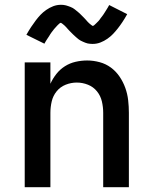

<svg xmlns="http://www.w3.org/2000/svg" viewBox="-20 -780 640 800"><path d="M83 0V-520H190V-431Q200 -453 215 -472Q230 -491 250.5 -504Q271 -517 295 -522.5Q319 -528 343 -528Q369 -528 395 -521Q421 -514 442 -498.5Q463 -483 478 -461Q493 -439 502 -414Q511 -389 514 -362.5Q517 -336 517 -310V0H410V-310Q410 -334 404.5 -357.5Q399 -381 384 -399.5Q369 -418 346.5 -427Q324 -436 300 -436Q276 -436 253.5 -427Q231 -418 216 -399.5Q201 -381 195.5 -357.5Q190 -334 190 -310V0ZM366 -597Q361 -597 355.5 -597.5Q350 -598 345 -599Q340 -600 335.5 -602Q331 -604 326 -606Q321 -608 316.5 -610.5Q312 -613 308.5 -615.5Q305 -618 300.5 -622Q296 -626 292 -629.5Q288 -633 284.5 -636.5Q281 -640 277.5 -643.5Q274 -647 270.5 -650.5Q267 -654 263 -658.5Q259 -663 255.5 -667Q252 -671 248.5 -674Q245 -677 240 -681Q235 -685 234 -685Q231 -685 227.5 -682Q224 -679 220 -675Q216 -671 214 -668.5Q212 -666 209.5 -663.5Q207 -661 205 -658.5Q203 -656 200.5 -652.5Q198 -649 195 -645.5Q192 -642 189.5 -637.5Q187 -633 184 -628.5Q181 -624 178 -619.5Q175 -615 171.5 -609.5Q168 -604 165 -598L90 -635Q100 -653 110 -668Q120 -683 129.5 -695.5Q139 -708 149 -718.5Q159 -729 172.5 -738.5Q186 -748 201.5 -754Q217 -760 234 -760Q239 -760 244.5 -759.5Q250 -759 255 -757.5Q260 -756 264.5 -754.5Q269 -753 274 -751Q279 -749 283.5 -746.5Q288 -744 291.5 -741Q295 -738 299.5 -734.5Q304 -731 308 -727.5Q312 -724 315.5 -720.5Q319 -717 322.5 -713.5Q326 -710 329.5 -706.5Q333 -703 337 -698.5Q341 -694 344.5 -690Q348 -686 351.5 -683Q355 -680 360 -676Q365 -672 366 -672Q369 -672 372.5 -675Q376 -678 380 -682Q384 -686 386 -688Q388 -690 390.5 -692.5Q393 -695 395 -698Q397 -701 399.5 -704.5Q402 -708 405 -711.5Q408 -715 410.5 -719Q413 -723 416 -727.5Q419 -732 422 -737Q425 -742 428.5 -747.5Q432 -753 435 -759L510 -721Q500 -703 490 -688Q480 -673 470.5 -661Q461 -649 451 -638.5Q441 -628 427.5 -618.5Q414 -609 398.5 -603Q383 -597 366 -597Z"/></svg>

Font: Iosevka Aile Semibold
Style: Regular
Weight: 600
Designer: Belleve Invis
Foundry: Belleve Invis
Version: Version 31.1.0; ttfautohint (v1.8.4)